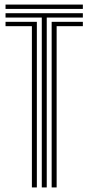

<svg xmlns="http://www.w3.org/2000/svg" viewBox="-20 -820 388 840"><path d="M162.8 0V-743.2H4.2V-762.2H342.5V-743.2H184.5V0ZM119.5 0V-705.5H4.2V-724.5H141.2V0ZM206 0V-724.5H342.5V-705.5H227.8V0ZM4.2 -781V-800H342.5V-781Z"/></svg>

Font: Big Shoulders Inline Display Thin
Style: Bold
Weight: 700
Version: Version 2.002